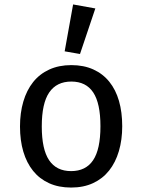

<svg xmlns="http://www.w3.org/2000/svg" viewBox="-20 -832 640 864"><path d="M432 -264Q432 -367 399.5 -416Q367 -465 301 -465Q235 -465 201.5 -416Q168 -367 168 -263Q168 -160 201 -111Q234 -62 300 -62Q366 -62 399 -111Q432 -160 432 -264ZM70 -263Q70 -324 85 -375Q100 -426 129 -462.5Q158 -499 201.5 -519Q245 -539 301 -539Q357 -539 400 -519.5Q443 -500 472 -464Q501 -428 515.5 -377.5Q530 -327 530 -264Q530 -203 515 -152Q500 -101 471 -64.5Q442 -28 399 -8Q356 12 300 12Q244 12 201 -7.5Q158 -27 129 -63Q100 -99 85 -149.5Q70 -200 70 -263ZM271 -601 309 -812 409 -794 340 -589Z"/></svg>

Font: Wlorlttqgufhjawjgtejqphaquk
Style: Regular
Weight: 400
Monospace: yes
Designer: Carrois Corporate & Edenspiekermann
Foundry: Carrois Corporate GbR & Edenspiekermann AG
Version: Version 2.001